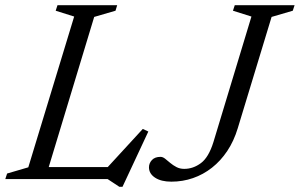

<svg xmlns="http://www.w3.org/2000/svg" viewBox="-38 -693 1160 743"><path d="M326.5 -627.5 136.5 0H-17.5L-10.5 -21.5L71.5 -45.5L249 -629L177.5 -651.5L184.5 -673H415.5L409 -651.5ZM367.5 -34 514.5 -194 536 -184 436 30H424L378.5 0H95L110 -46.5H409ZM882 -196.5Q867 -147 841.5 -108.8Q816 -70.5 782.2 -44Q748.5 -17.5 708.8 -3.8Q669 10 625 10Q585.5 10 562 -5.5Q538.5 -21 538.5 -45.5Q538.5 -61.5 550 -73.8Q561.5 -86 583 -86Q592 -86 601 -78.8Q610 -71.5 620.8 -62.5Q631.5 -53.5 644.8 -46.5Q658 -39.5 675 -39.5Q709.5 -39.5 739.5 -61.8Q769.5 -84 788 -143.5L935 -629L863.5 -651.5L870.5 -673H1102L1095 -651.5L1013 -627.5Z"/></svg>

Font: Newsreader 17pt
Style: Italic
Weight: 400
Italic angle: -17°
Version: Version 1.003